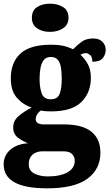

<svg xmlns="http://www.w3.org/2000/svg" viewBox="-33 -795 597 1048"><path d="M224 233Q-13 233 -13 102Q-13 54 23 22.5Q59 -9 120 -13Q91 -24 65 -43.5Q39 -63 39 -100Q39 -135 67 -160Q95 -185 140 -208Q93 -223 59.5 -261Q26 -299 26 -366Q26 -455 79 -503Q132 -551 246 -551Q283 -551 311 -545Q339 -539 366 -526Q390 -551 414 -568Q438 -585 476 -585Q509 -585 526.5 -566.5Q544 -548 544 -523Q544 -498 528 -478Q512 -458 471 -458Q471 -485 458.5 -495Q446 -505 437 -505Q426 -505 418.5 -502Q411 -499 406 -496Q429 -476 446 -445.5Q463 -415 463 -371Q463 -289 411 -238Q359 -187 246 -187Q236 -187 218 -188Q200 -189 192 -192Q182 -188 172 -174Q162 -160 162 -145Q162 -129 174.5 -122.5Q187 -116 203 -116H315Q416 -116 465.5 -76.5Q515 -37 515 38Q515 129 443.5 181Q372 233 224 233ZM244 -253Q283 -253 293.5 -285Q304 -317 304 -365Q304 -397 300 -424.5Q296 -452 283 -468Q270 -484 244 -484Q219 -484 206 -467.5Q193 -451 188 -423.5Q183 -396 183 -364Q183 -318 194.5 -285.5Q206 -253 244 -253ZM227 168Q296 168 335.5 145.5Q375 123 375 83Q375 61 360.5 46Q346 31 314 31H194Q180 31 163.5 37.5Q147 44 135.5 59.5Q124 75 124 102Q124 137 155 152.5Q186 168 227 168ZM240 -621Q198 -621 169.5 -640.5Q141 -660 141 -698Q141 -738 169.5 -756.5Q198 -775 240 -775Q281 -775 311 -756.5Q341 -738 341 -698Q341 -660 311 -640.5Q281 -621 240 -621Z"/></svg>

Font: Noto Serif Thai SemiCondensed Black
Style: Regular
Weight: 900
Width: 4
Designer: Monotype Design Team
Foundry: Monotype Imaging Inc.
Version: Version 2.002; ttfautohint (v1.8.4.7-5d5b)